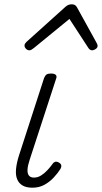

<svg xmlns="http://www.w3.org/2000/svg" viewBox="-20 -857 474 893"><path d="M131 16Q103 16 85.5 6Q68 -4 60 -23Q52 -42 54.5 -70Q57 -98 68 -133L185 -494Q190 -506 196.5 -510.5Q203 -515 217 -515Q232 -515 238.5 -509.5Q245 -504 242 -494L118 -114Q109 -87 108 -68.5Q107 -50 114.5 -40.5Q122 -31 138 -31Q155 -31 170.5 -40.5Q186 -50 200 -65Q214 -80 224 -94Q228 -101 235.5 -104Q243 -107 254 -101Q264 -95 265 -87.5Q266 -80 261 -71Q249 -52 230 -31.5Q211 -11 186.5 2.5Q162 16 131 16ZM116 -623Q108 -623 101 -630Q94 -637 94 -645Q94 -650 96.5 -654Q99 -658 103 -662L284 -825Q292 -832 299 -834.5Q306 -837 314 -837Q321 -837 327.5 -834Q334 -831 338 -823L428 -660Q431 -655 432.5 -651Q434 -647 434 -644Q434 -635 425 -629Q416 -623 409 -623Q403 -623 398.5 -626Q394 -629 391 -634L303 -769L138 -634Q131 -629 126.5 -626Q122 -623 116 -623Z"/></svg>

Font: Playwrite CO ExtraLight
Style: Regular
Weight: 250
Version: Version 1.002